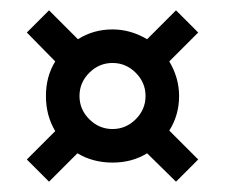

<svg xmlns="http://www.w3.org/2000/svg" viewBox="-20 -536 436 372"><path d="M153 -395Q134 -376 134 -350Q134 -324 153 -305Q172 -286 198 -286Q224 -286 243 -305Q262 -324 262 -350Q262 -376 243 -395Q224 -414 198 -414Q172 -414 153 -395ZM32 -227 87 -282Q69 -312 69 -350Q69 -388 87 -417L32 -473L75 -516L131 -460Q161 -479 198 -479Q233 -479 265 -460L321 -516L364 -473L308 -417Q327 -385 327 -350Q327 -313 308 -283L364 -227L321 -184L265 -239Q236 -221 198 -221Q160 -221 130 -239L75 -184Z"/></svg>

Font: Bebas Neue
Style: Regular
Weight: 400
Designer: Ryoichi Tsunekawa
Foundry: Ryoichi Tsunekawa
Version: Version 1.400